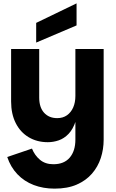

<svg xmlns="http://www.w3.org/2000/svg" viewBox="-20 -849 692 1141"><path d="M428 -19V-558H596V-19Q596 38 579 90Q562 142 526.5 183Q491 224 436 248Q381 272 304 272Q237 272 180.5 250.5Q124 229 83.5 186.5Q43 144 23 84L170 34Q186 74 217.5 100.5Q249 127 297 127Q361 127 394.5 87.5Q428 48 428 -19ZM448 -259Q447 -181 430.5 -131Q414 -81 387.5 -53.5Q361 -26 329 -15Q297 -4 264 -4Q200 -4 150.5 -33.5Q101 -63 73.5 -117.5Q46 -172 46 -246V-558H213V-269Q213 -211 242 -179Q271 -147 320 -147Q354 -147 378 -164Q402 -181 415 -210.5Q428 -240 428 -279ZM435 -829V-698L195 -596V-713Z"/></svg>

Font: Parkinsans Light
Style: Bold
Weight: 700
Version: Version 1.000